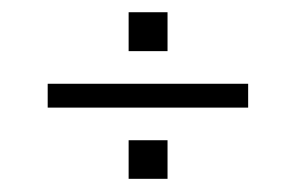

<svg xmlns="http://www.w3.org/2000/svg" viewBox="-20 -548 472 306"><path d="M56 -376.5V-414.5H375.5V-376.5ZM185 -466.5V-528.5H247V-466.5ZM185 -263V-324.5H247V-263Z"/></svg>

Font: Big Shoulders Display Thin Light
Style: Regular
Weight: 300
Version: Version 2.002